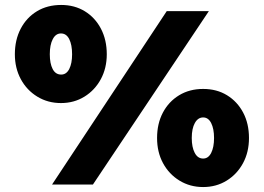

<svg xmlns="http://www.w3.org/2000/svg" viewBox="-20 -745 1067 775"><path d="M226 -329Q173 -329 130.5 -355Q88 -381 64 -425.5Q40 -470 40 -526Q40 -584 63.5 -629Q87 -674 129 -699.5Q171 -725 227 -725Q281 -725 322.5 -699.5Q364 -674 387.5 -629Q411 -584 411 -526Q411 -470 387 -425.5Q363 -381 321 -355Q279 -329 226 -329ZM190 0 653 -700H823L355 0ZM227 -444Q248 -444 259.5 -466.5Q271 -489 271 -526Q271 -564 259.5 -587Q248 -610 226 -610Q205 -610 193 -587Q181 -564 181 -526Q181 -489 192.5 -466.5Q204 -444 227 -444ZM800 10Q747 10 704.5 -16Q662 -42 638 -86.5Q614 -131 614 -188Q614 -246 637.5 -290.5Q661 -335 703 -360.5Q745 -386 800 -386Q855 -386 896.5 -360.5Q938 -335 961.5 -290.5Q985 -246 985 -188Q985 -131 961 -86.5Q937 -42 895 -16Q853 10 800 10ZM800 -105Q821 -105 832.5 -128Q844 -151 844 -188Q844 -225 832.5 -248Q821 -271 800 -271Q779 -271 766.5 -248.5Q754 -226 754 -188Q754 -151 766 -128Q778 -105 800 -105Z"/></svg>

Font: Lexend Deca ExtraBold
Style: Regular
Weight: 800
Designer: Bonnie Shaver-Troup, Thomas Jockin
Foundry: Lexend
Version: Version 1.008; ttfautohint (v1.8.4.7-5d5b)